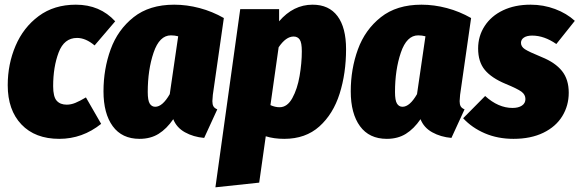

<svg xmlns="http://www.w3.org/2000/svg" viewBox="-20 -573 2475 820"><path d="M472 -482 384 -379Q346 -411 309 -411Q254 -411 230.5 -349Q207 -287 207 -205Q207 -160 222 -143Q237 -126 265 -126Q283 -126 301.5 -133.5Q320 -141 347 -157L412 -44Q332 20 233 20Q130 20 71.5 -41.5Q13 -103 13 -209Q13 -299 46.5 -377.5Q80 -456 145.5 -504.5Q211 -553 304 -553Q407 -553 472 -482Z M936 -496 889 -168Q887 -148 887 -141Q887 -127 891.5 -119Q896 -111 908 -106L852 16Q806 12 770 -8Q734 -28 720 -64Q692 -23 657.5 -1.5Q623 20 576 20Q501 20 461.5 -34Q422 -88 422 -183Q422 -278 452.5 -362Q483 -446 550.5 -499.5Q618 -553 724 -553Q778 -553 832.5 -538.5Q887 -524 936 -496ZM611 -180Q611 -144 619.5 -130.5Q628 -117 643 -117Q674 -117 705 -171L741 -418Q726 -422 710 -422Q661 -422 636 -348.5Q611 -275 611 -180Z M1006 -534H1172V-482Q1233 -553 1315 -553Q1385 -553 1421.5 -504Q1458 -455 1458 -363Q1458 -260 1430.5 -173Q1403 -86 1344 -33Q1285 20 1194 20Q1150 20 1115 9L1087 207L900 227ZM1269 -354Q1269 -391 1260 -404Q1251 -417 1234 -417Q1201 -417 1170 -371L1135 -124Q1155 -115 1174 -115Q1207 -115 1228.5 -154Q1250 -193 1259.5 -248.5Q1269 -304 1269 -354Z M1992 -496 1945 -168Q1943 -148 1943 -141Q1943 -127 1947.5 -119Q1952 -111 1964 -106L1908 16Q1862 12 1826 -8Q1790 -28 1776 -64Q1748 -23 1713.5 -1.5Q1679 20 1632 20Q1557 20 1517.5 -34Q1478 -88 1478 -183Q1478 -278 1508.5 -362Q1539 -446 1606.5 -499.5Q1674 -553 1780 -553Q1834 -553 1888.5 -538.5Q1943 -524 1992 -496ZM1667 -180Q1667 -144 1675.5 -130.5Q1684 -117 1699 -117Q1730 -117 1761 -171L1797 -418Q1782 -422 1766 -422Q1717 -422 1692 -348.5Q1667 -275 1667 -180Z M2435 -484 2356 -385Q2304 -421 2253 -421Q2230 -421 2217.5 -412.5Q2205 -404 2205 -390Q2205 -374 2221.5 -363Q2238 -352 2294 -329Q2351 -306 2380 -270Q2409 -234 2409 -177Q2409 -122 2381.5 -77Q2354 -32 2300.5 -6Q2247 20 2173 20Q2106 20 2051 -3.5Q1996 -27 1958 -68L2052 -163Q2108 -112 2169 -112Q2194 -112 2209 -122Q2224 -132 2224 -150Q2224 -169 2207 -181.5Q2190 -194 2139 -215Q2079 -240 2050.5 -274.5Q2022 -309 2022 -366Q2022 -419 2050 -462Q2078 -505 2128.5 -529Q2179 -553 2246 -553Q2301 -553 2350.5 -534.5Q2400 -516 2435 -484Z"/></svg>

Font: Fira Sans Condensed Black
Style: Italic
Weight: 900
Width: 3
Italic angle: -8°
Designer: Carrois Corporate & Edenspiekermann AG
Foundry: Carrois Corporate GbR & Edenspiekermann AG
Version: Version 4.203